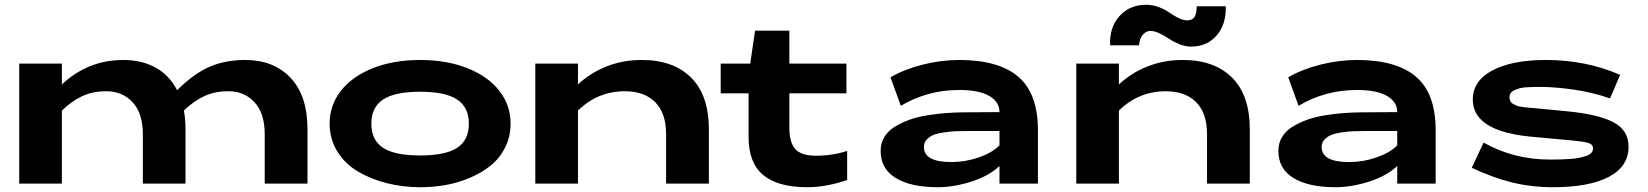

<svg xmlns="http://www.w3.org/2000/svg" viewBox="-20 -765 6868 800"><path d="M575.2 -206.1Q575.2 -292 533 -338.4Q490.7 -384.8 422.9 -384.8Q365.7 -384.8 321.8 -364Q277.8 -343.3 237.8 -304.2V0H60.1V-500H237.8V-413.1Q346.2 -515.1 494.1 -515.1Q570.8 -515.1 628.4 -483.4Q686 -451.7 717.8 -389.2Q790 -460 854.7 -487.5Q919.4 -515.1 1002 -515.1Q1120.1 -515.1 1190.7 -440.7Q1261.2 -366.2 1261.2 -226.1V0H1083V-206.1Q1083 -292 1041 -338.4Q999 -384.8 931.2 -384.8Q874 -384.8 830.1 -364Q786.1 -343.3 746.1 -304.2Q752.9 -270.5 752.9 -226.1V0H575.2Z M2107.4 -250Q2107.4 -195.8 2085 -150.9Q2062.5 -106 2025.1 -75.7Q1987.8 -45.4 1938.5 -24.4Q1889.2 -3.4 1836.9 5.9Q1784.7 15.1 1730.5 15.1Q1658.7 15.1 1592.8 -1.5Q1526.9 -18.1 1472.7 -49.6Q1418.5 -81.1 1386 -133.1Q1353.5 -185.1 1353.5 -250Q1353.5 -326.2 1400.1 -386.2Q1446.8 -446.3 1533 -480.7Q1619.1 -515.1 1730.5 -515.1Q1841.8 -515.1 1928 -480.7Q2014.2 -446.3 2060.8 -386.2Q2107.4 -326.2 2107.4 -250ZM1527.3 -250Q1527.3 -180.7 1576.4 -148.9Q1625.5 -117.2 1730.5 -117.2Q1835.4 -117.2 1884.5 -148.9Q1933.6 -180.7 1933.6 -250Q1933.6 -318.4 1884.3 -350.6Q1835 -382.8 1730.5 -382.8Q1626 -382.8 1576.7 -350.6Q1527.3 -318.4 1527.3 -250Z M2210.4 -500H2388.2V-413.1Q2439 -460.9 2506.8 -488Q2574.7 -515.1 2654.3 -515.1Q2786.1 -515.1 2859.9 -441.4Q2933.6 -367.7 2933.6 -226.1V0H2755.4V-206.1Q2755.4 -293.5 2710.2 -339.1Q2665 -384.8 2583.5 -384.8Q2470.2 -384.8 2388.2 -304.2V0H2210.4Z M3509.8 -15.1Q3423.3 15.1 3343.8 15.1Q3220.7 15.1 3159.9 -35.9Q3099.1 -86.9 3099.1 -192.9V-376H2982.9V-500H3106L3126 -637.2H3269V-500H3506.8V-376H3269V-232.9Q3269 -170.4 3294.2 -143.3Q3319.3 -116.2 3378.9 -116.2Q3448.7 -116.2 3509.8 -136.2Z M4016.6 -219.2Q3985.4 -219.2 3962.6 -218.3Q3939.9 -217.3 3913.1 -213.4Q3886.2 -209.5 3869.4 -202.6Q3852.5 -195.8 3841.1 -183.1Q3829.6 -170.4 3829.6 -152.8Q3829.6 -89.8 3943.4 -89.8Q4002.9 -89.8 4058.3 -109.1Q4113.8 -128.4 4144.5 -159.2V-219.2ZM3649.4 -136.2Q3649.4 -168.5 3664.8 -194.1Q3680.2 -219.7 3708 -236.8Q3735.8 -253.9 3769 -265.9Q3802.2 -277.8 3842.8 -284.4Q3883.3 -291 3918.9 -293.7Q3954.6 -296.4 3992.7 -296.9L4144.5 -297.9Q4144.5 -340.8 4101.6 -365.5Q4058.6 -390.1 3976.6 -390.1Q3844.7 -390.1 3733.4 -324.2L3690.4 -442.9Q3747.1 -476.1 3824.2 -495.6Q3901.4 -515.1 3976.6 -515.1Q4141.1 -515.1 4222.9 -445.3Q4304.7 -375.5 4304.7 -222.2V0H4144.5V-73.2Q4099.1 -30.8 4025.9 -7.8Q3952.6 15.1 3887.7 15.1Q3775.4 15.1 3712.4 -23.2Q3649.4 -61.5 3649.4 -136.2Z M4464.4 -500H4642.1V-413.1Q4692.9 -460.9 4760.7 -488Q4828.6 -515.1 4908.2 -515.1Q5040 -515.1 5113.8 -441.4Q5187.5 -367.7 5187.5 -226.1V0H5009.3V-206.1Q5009.3 -293.5 4964.1 -339.1Q4918.9 -384.8 4837.4 -384.8Q4724.1 -384.8 4642.1 -304.2V0H4464.4ZM4605.5 -576.2Q4602.1 -650.9 4644.5 -698Q4687 -745.1 4755.4 -745.1Q4783.2 -745.1 4809.6 -734.9Q4835.9 -724.6 4852.5 -712.6Q4869.1 -700.7 4889.4 -690.4Q4909.7 -680.2 4927.2 -680.2Q4948.2 -680.2 4957.3 -694.6Q4966.3 -709 4966.3 -738.8H5087.4Q5089.4 -663.1 5049.1 -616.9Q5008.8 -570.8 4942.4 -570.8Q4918.9 -570.8 4893.8 -581.1Q4868.7 -591.3 4850.8 -603.5Q4833 -615.7 4811.5 -626Q4790 -636.2 4773.4 -636.2Q4755.4 -636.2 4741.5 -619.9Q4727.5 -603.5 4726.1 -576.2Z M5673.8 -219.2Q5642.6 -219.2 5619.9 -218.3Q5597.2 -217.3 5570.3 -213.4Q5543.5 -209.5 5526.6 -202.6Q5509.8 -195.8 5498.3 -183.1Q5486.8 -170.4 5486.8 -152.8Q5486.8 -89.8 5600.6 -89.8Q5660.2 -89.8 5715.6 -109.1Q5771 -128.4 5801.8 -159.2V-219.2ZM5306.6 -136.2Q5306.6 -168.5 5322 -194.1Q5337.4 -219.7 5365.2 -236.8Q5393.1 -253.9 5426.3 -265.9Q5459.5 -277.8 5500 -284.4Q5540.5 -291 5576.2 -293.7Q5611.8 -296.4 5649.9 -296.9L5801.8 -297.9Q5801.8 -340.8 5758.8 -365.5Q5715.8 -390.1 5633.8 -390.1Q5502 -390.1 5390.6 -324.2L5347.7 -442.9Q5404.3 -476.1 5481.4 -495.6Q5558.6 -515.1 5633.8 -515.1Q5798.3 -515.1 5880.1 -445.3Q5961.9 -375.5 5961.9 -222.2V0H5801.8V-73.2Q5756.3 -30.8 5683.1 -7.8Q5609.9 15.1 5544.9 15.1Q5432.6 15.1 5369.6 -23.2Q5306.6 -61.5 5306.6 -136.2Z M6688.5 -355Q6613.3 -380.9 6535.6 -391.8Q6458 -402.8 6402.3 -402.8Q6400.4 -402.8 6396.5 -402.8Q6378.9 -402.8 6368.9 -402.6Q6358.9 -402.3 6341.3 -401.4Q6323.7 -400.4 6313.2 -397.5Q6302.7 -394.5 6291.5 -389.9Q6280.3 -385.3 6274.9 -377.4Q6269.5 -369.6 6269.5 -358.9Q6269.5 -350.1 6273.2 -343.3Q6276.9 -336.4 6284.4 -332Q6292 -327.6 6299.3 -324.7Q6306.6 -321.8 6318.8 -320.1Q6331.1 -318.4 6338.9 -317.4Q6346.7 -316.4 6360.1 -315.4Q6373.5 -314.5 6378.4 -314L6513.7 -300.8Q6640.6 -288.6 6703.1 -255.4Q6765.6 -222.2 6765.6 -153.8Q6765.6 -71.3 6683.6 -28.1Q6601.6 15.1 6449.7 15.1Q6362.3 15.1 6281.2 -4.6Q6200.2 -24.4 6112.3 -65.9L6161.6 -170.9Q6287.1 -100.1 6438.5 -100.1Q6461.9 -100.1 6480 -100.6Q6498 -101.1 6520.3 -102.5Q6542.5 -104 6558.6 -107.2Q6574.7 -110.4 6588.9 -115.2Q6603 -120.1 6610.4 -127.9Q6617.7 -135.7 6617.7 -146Q6617.7 -164.1 6596.4 -169.9Q6575.2 -175.8 6517.1 -181.2Q6502 -182.1 6493.7 -183.1L6356.4 -195.8Q6116.7 -219.2 6116.7 -350.1Q6116.7 -428.7 6199 -471.9Q6281.2 -515.1 6421.4 -515.1Q6588.4 -515.1 6730.5 -453.1Z"/></svg>

Font: Messapia Bold
Style: Regular
Weight: 400
Designer: Luca Marsano
Foundry: Collletttivo
Version: Version 1.000;FEAKit 1.0